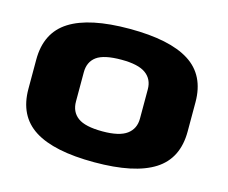

<svg xmlns="http://www.w3.org/2000/svg" viewBox="-98 -816 1137 958"><g transform="rotate(15 471.0 -336.5)"><path d="M460.5 8Q252 8 150.5 -56.8Q49 -121.5 49 -261V-412Q49 -551.5 151.2 -616.2Q253.5 -681 460.5 -681Q667.5 -681 769.5 -616.2Q871.5 -551.5 871.5 -412V-261Q871.5 -121.5 769.8 -56.8Q668 8 460.5 8ZM460.5 -151.5Q547 -151.5 586 -180.2Q625 -209 625 -261.5V-412.5Q625 -465 586.2 -493.2Q547.5 -521.5 460.5 -521.5Q370 -521.5 332.2 -493.8Q294.5 -466 294.5 -412.5V-261.5Q294.5 -208 332.5 -179.8Q370.5 -151.5 460.5 -151.5Z"/></g></svg>

Font: Anybody UltraExpanded ExtraBold
Style: Regular
Weight: 800
Width: 9
Designer: Tyler Finck
Foundry: Etcetera Type Company
Version: Version 1.010; ttfautohint (v1.8.3) -l 8 -r 50 -G 200 -x 14 